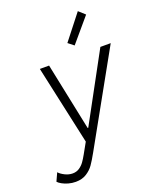

<svg xmlns="http://www.w3.org/2000/svg" viewBox="-232 -870 957 1182"><g transform="rotate(-20 246.0 -278.5)"><path d="M-57.1 172.4 -32.7 119.1Q-19.5 133.8 5.1 146.2Q29.8 158.7 55.2 158.7Q80.6 158.7 99.6 145.8Q118.7 132.8 131.3 115.2Q144 97.7 159.2 70.3L164.6 60.5L197.3 2L84.5 -515.1H145L236.8 -72.8H240.7L481 -515.1H548.8L216.8 80.6Q191.9 125.5 173.8 151.1Q155.8 176.8 126.5 195.3Q97.2 213.9 55.7 213.9Q30.8 213.9 7.6 207.3Q-15.6 200.7 -32.7 190.9Q-49.8 181.2 -57.1 172.4ZM298.3 -606.9 425.8 -769.5 466.8 -732.4 335.4 -577.6Z"/></g></svg>

Font: Reddit Sans Chocolate Light
Style: Italic
Weight: 300
Italic angle: -11.25°
Designer: Stephen Hutchings
Version: Version 1.013